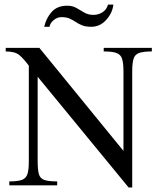

<svg xmlns="http://www.w3.org/2000/svg" viewBox="-20 -807 693 836"><path d="M641.1 -598.6V-583Q603.5 -583 585.2 -576.2Q566.9 -569.3 561.3 -550.5Q555.7 -531.7 555.7 -495.6V9.3H540L144 -472.7V-104.5Q144 -67.4 149.4 -48.6Q154.8 -29.8 173.1 -23.4Q191.4 -17.1 229 -17.1V0H20.5V-17.1Q57.6 -17.1 75.7 -23.9Q93.8 -30.8 99.6 -49.6Q105.5 -68.4 105.5 -104.5V-521Q83 -551.3 64.2 -567.1Q45.4 -583 4.9 -583V-598.6H151.4L517.6 -149.9V-495.6Q517.6 -531.7 511.7 -550.5Q505.9 -569.3 487.5 -576.2Q469.2 -583 431.6 -583V-598.6ZM450.2 -787.1H473.6Q469.7 -750.5 442.6 -720.5Q415.5 -690.4 377.4 -690.4Q353 -690.4 337.4 -696.8Q321.8 -703.1 309.6 -711.4Q297.4 -719.7 283.2 -726.1Q269 -732.4 247.6 -732.4Q229 -732.4 213.4 -719.2Q197.8 -706.1 195.8 -690.4H172.4Q181.6 -729.5 205.8 -755.9Q230 -782.2 272.5 -782.2Q295.9 -782.2 313 -772.2Q330.1 -762.2 347.2 -752.2Q364.3 -742.2 387.2 -742.2Q408.7 -742.2 426.8 -753.9Q444.8 -765.6 450.2 -787.1Z"/></svg>

Font: Scheherazade New Rohingya
Style: Regular
Weight: 400
Designer: SIL International
Foundry: SIL International
Version: Version 3.000 ; LngRng